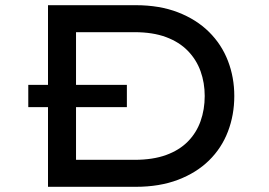

<svg xmlns="http://www.w3.org/2000/svg" viewBox="-20 -720 1035 740"><path d="M89 -307V-393H469V-307ZM165 0V-700H503Q595 -700 666 -672.5Q737 -645 785.5 -597Q834 -549 858.5 -485.5Q883 -422 883 -350Q883 -277 858.5 -213Q834 -149 785.5 -101.5Q737 -54 666 -27Q595 0 503 0ZM273 -93 270 -104H498Q569 -104 620 -122.5Q671 -141 704 -174.5Q737 -208 753 -253Q769 -298 769 -350Q769 -401 753 -445.5Q737 -490 704 -524Q671 -558 620 -577Q569 -596 498 -596H267L273 -605Z"/></svg>

Font: Lexend Tera
Style: Regular
Weight: 400
Designer: Bonnie Shaver-Troup, Thomas Jockin
Foundry: Lexend
Version: Version 1.007